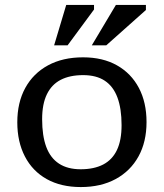

<svg xmlns="http://www.w3.org/2000/svg" viewBox="-20 -747 663 777"><path d="M306.5 -62Q360.5 -62 397.5 -81.2Q434.5 -100.5 453.2 -139.8Q472 -179 472 -240.5Q472 -307.5 455.2 -352.5Q438.5 -397.5 404.2 -420.2Q370 -443 316.5 -443Q262.5 -443 225.8 -424Q189 -405 169.8 -365.5Q150.5 -326 150.5 -264.5Q150.5 -197.5 167.2 -152.5Q184 -107.5 218.8 -84.8Q253.5 -62 306.5 -62ZM307 10Q227 10 169.2 -22.2Q111.5 -54.5 80.8 -113.8Q50 -173 50 -252Q50 -332 82.2 -391Q114.5 -450 174.2 -482.5Q234 -515 316 -515Q396 -515 453.5 -482.5Q511 -450 542 -391.2Q573 -332.5 573 -253Q573 -173 540.5 -114Q508 -55 448.2 -22.5Q388.5 10 307 10ZM351.5 -563.5 449 -727H570.5V-706.5L410 -563.5ZM199 -563.5 248 -727H360.5V-708.5L253.5 -563.5Z"/></svg>

Font: Newsreader 7pt
Style: Regular
Weight: 400
Designer: Hugues Gentile
Foundry: Production Type
Version: Version 1.003